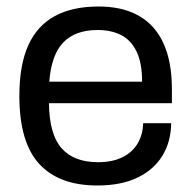

<svg xmlns="http://www.w3.org/2000/svg" viewBox="-20 -558 588 590"><path d="M279.1 12Q161.2 12 100.4 -54.5Q39.5 -121 39.5 -263Q39.5 -358 66.8 -418.5Q94.1 -479 148.2 -508.5Q202.4 -538 282.7 -538Q393.5 -538 450.9 -473.7Q508.2 -409.5 508.2 -283.2V-240.8H130.5Q131.5 -145.2 169.3 -102.4Q207.1 -59.6 281 -59.6Q325.8 -59.6 356.5 -75Q387.2 -90.4 403.1 -117.4Q419 -144.5 419.9 -179.4H505.9Q505.5 -122.5 478.9 -79.2Q452.3 -36 402.1 -12Q351.9 12 279.1 12ZM131.5 -307.1H416.6Q416.6 -365.8 399.2 -400.6Q381.9 -435.4 351.5 -450.6Q321.2 -465.8 280.4 -465.8Q210.9 -465.8 174.2 -427.3Q137.6 -388.8 131.5 -307.1Z"/></svg>

Font: Archivo Variable SemiBold
Style: Regular
Weight: 600
Designer: Hector Gatti
Foundry: Omnibus-Type
Version: Version 2.001